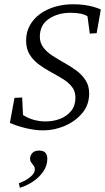

<svg xmlns="http://www.w3.org/2000/svg" viewBox="-20 -603 495 901"><path d="M183.6 8.8Q144.5 8.8 101.6 -1.5Q58.6 -11.7 26.4 -26.4L47.9 -143.6L84 -145.5L87.9 -63.5Q110.4 -48.8 137.2 -41Q164.1 -33.2 194.3 -33.2Q230.5 -33.2 262.2 -45.4Q293.9 -57.6 314 -82.5Q334 -107.4 334 -144.5Q334 -174.8 317.4 -195.8Q300.8 -216.8 274.4 -232.9Q248 -249 218.3 -265.1Q188.5 -281.2 162.1 -300.8Q135.7 -320.3 119.1 -347.2Q102.5 -374 102.5 -412.1Q102.5 -453.1 120.6 -484.9Q138.7 -516.6 169.4 -538.6Q200.2 -560.5 239.7 -571.8Q279.3 -583 322.3 -583Q349.6 -583 372.6 -580.1Q395.5 -577.1 415.5 -571.8Q435.5 -566.4 453.1 -558.6L433.6 -447.3L401.4 -445.3L390.6 -526.4Q366.2 -543 310.5 -543Q252 -543 209.5 -514.6Q167 -486.3 167 -430.7Q167 -401.4 183.6 -379.9Q200.2 -358.4 226.6 -341.3Q252.9 -324.2 282.7 -307.6Q312.5 -291 338.9 -271.5Q365.2 -252 381.8 -226.1Q398.4 -200.2 398.4 -164.1Q398.4 -110.4 365.7 -71.8Q333 -33.2 283.7 -12.2Q234.4 8.8 183.6 8.8ZM73.2 278.3 68.4 256.8Q99.6 246.1 121.6 228Q143.6 210 143.6 192.4Q143.6 183.6 140.1 177.7Q136.7 171.9 132.3 167Q127.9 162.1 124.5 156.2Q121.1 150.4 121.1 141.6Q121.1 127.9 131.3 115.7Q141.6 103.5 163.1 103.5Q184.6 103.5 193.4 114.3Q202.1 125 202.1 141.6Q202.1 173.8 183.1 201.7Q164.1 229.5 134.8 249Q105.5 268.6 73.2 278.3Z"/></svg>

Font: Crimson Pro ExtraLight
Style: Italic
Weight: 250
Italic angle: -12°
Designer: Jacques Le Bailly
Foundry: Baron von Fonthausen
Version: Version 1.003